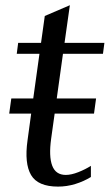

<svg xmlns="http://www.w3.org/2000/svg" viewBox="-20 -691 414 722"><path d="M22.5 -320.8H105L128.4 -488.8H43L48.3 -529.8H134.3L148.4 -630.9L242.7 -671.4L222.7 -529.8H372.6L367.2 -488.8H216.8L193.4 -320.8H341.3L333.5 -263.7H185.5L172.4 -169.9Q163.1 -103 176.3 -68.1Q189.5 -33.2 227.5 -33.2Q248 -33.2 274.7 -43.7Q301.3 -54.2 321.8 -67.4V-25.4Q294.9 -8.8 262.9 1Q231 10.7 198.2 10.7Q122.6 10.7 96.9 -32.7Q71.3 -76.2 83.5 -163.1L97.2 -263.7H14.6Z"/></svg>

Font: Noticia Text
Style: Italic
Weight: 400
Italic angle: -8°
Designer: JM Sole
Foundry: JM Sole
Version: Version 1.003